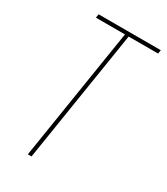

<svg xmlns="http://www.w3.org/2000/svg" viewBox="-176 -779 746 858"><g transform="rotate(30 197.0 -350.0)"><path d="M391 -681H239L131 0H112L220 -681H70L73 -700H394Z"/></g></svg>

Font: Georama SemiCondensed Thin
Style: Italic
Weight: 100
Width: 4
Italic angle: -9°
Designer: Jean-Baptiste Levee
Foundry: Production Type
Version: Version 1.000